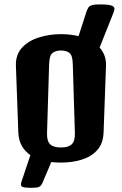

<svg xmlns="http://www.w3.org/2000/svg" viewBox="-20 -752 568 895"><path d="M122.1 123.5Q89.8 123 82 117.7Q74.2 112.3 80.1 95.2L121.6 -28.8Q97.2 -45.4 82 -71.5Q66.9 -97.7 65.4 -134.8L54.2 -444.3Q52.2 -496.6 82.3 -529.3Q112.3 -562 161.1 -577.4Q210 -592.8 264.2 -592.8Q307.6 -592.8 346.2 -583.5L382.8 -696.8Q387.2 -709.5 392.3 -717.3Q397.5 -725.1 410.9 -728.5Q424.3 -731.9 452.1 -731.4Q494.1 -731 506.1 -723.4Q518.1 -715.8 510.7 -697.3L444.3 -530.3Q459.5 -513.7 467.3 -492.2Q475.1 -470.7 474.1 -444.3L462.9 -135.3Q460.9 -82 432.4 -51.3Q403.8 -20.5 359.4 -7.3Q314.9 5.9 264.6 5.9Q240.7 5.9 219.2 3.4L178.2 99.6Q171.4 116.2 159.7 120.1Q147.9 124 122.1 123.5ZM264.2 -64.5Q298.3 -64.5 314.2 -79.3Q330.1 -94.2 329.1 -131.3L319.3 -452.6Q318.4 -494.1 303.5 -505.4Q288.6 -516.6 264.2 -516.6Q240.2 -516.6 225.1 -505.4Q210 -494.1 209 -452.6L199.2 -130.9Q198.2 -93.8 214.1 -79.1Q230 -64.5 264.2 -64.5Z"/></svg>

Font: Denk One
Style: Regular
Weight: 400
Designer: Irina Smirnova, Eben Sorkin
Foundry: Sorkin Type Co.f
Version: Version 1.004; ttfautohint (v1.8.4.7-5d5b);gftools[0.9.23]